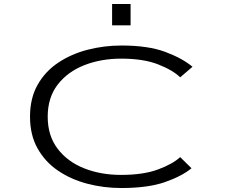

<svg xmlns="http://www.w3.org/2000/svg" viewBox="-20 -935 1140 966"><path d="M590 11Q501 11 418.8 -10.8Q336.5 -32.5 271.8 -76.5Q207 -120.5 169 -188.2Q131 -256 131 -348Q131 -440.5 169 -508Q207 -575.5 272.2 -619.2Q337.5 -663 420 -684.5Q502.5 -706 591.5 -706Q725.5 -706 811.8 -673.8Q898 -641.5 948.5 -599L886.5 -546Q849 -582.5 775.2 -611.2Q701.5 -640 590 -640Q488 -640 404 -607Q320 -574 270 -509Q220 -444 220 -348Q220 -252 269.8 -186.8Q319.5 -121.5 403.2 -88.2Q487 -55 589 -55Q700.5 -55 774.5 -82.2Q848.5 -109.5 886.5 -144.5L943.5 -88.5Q895 -48.5 809.8 -18.8Q724.5 11 590 11ZM544 -915H637V-807.5H544Z"/></svg>

Font: Trispace Expanded Light
Style: Regular
Weight: 300
Width: 7
Designer: Tyler Finck
Foundry: Etcetera Type Company
Version: Version 1.210; ttfautohint (v1.8.3)